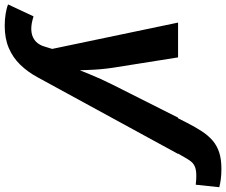

<svg xmlns="http://www.w3.org/2000/svg" viewBox="-112 -680 982 835"><g transform="rotate(90 379.5 -263.0)"><path d="M476.8 -545.9 496.9 -585.5Q515.2 -621.2 533.2 -648.8Q551.2 -676.5 573.1 -695.6Q595.1 -714.8 624.9 -724.6Q654.6 -734.4 696.6 -734.4Q721.5 -734.4 741.2 -731.8Q760.9 -729.3 776.7 -725.2L765.8 -622.7Q755 -624.2 744.8 -624.7Q734.6 -625.2 727 -625.2Q702.1 -625.2 687.9 -619.2Q673.7 -613.3 665.2 -602.6Q656.7 -592 648.4 -577.2L630.5 -545.9ZM-18.2 193.3 33.5 82.8 50.5 87.4Q79.5 94.8 103 91.4Q126.5 87.9 142.8 72.9Q159.1 57.9 166.2 30.9L175.2 1.6L60.7 -545.9H212.1L257.1 -262.5Q265.1 -209.1 266.7 -155.3Q268.3 -101.6 272 -43.1H237.9Q260.9 -101.6 282.9 -155.6Q304.8 -209.6 331.4 -262.5L474.1 -545.9H631.9L299 64.4Q275.3 108.2 243.9 140.5Q212.6 172.8 171 190.4Q129.5 208 74.4 208Q46.3 208 21.4 203.8Q-3.5 199.6 -18.2 193.3Z"/></g></svg>

Font: Inter
Style: Italic
Weight: 400
Italic angle: -9.3988°
Designer: Rasmus Andersson
Foundry: rsms
Version: Version 4.001;git-66647c0bb